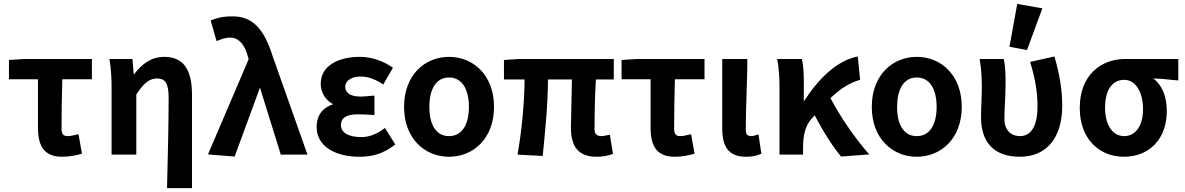

<svg xmlns="http://www.w3.org/2000/svg" viewBox="-20 -794 6083 986"><path d="M26 -387H175V-138C175 -45 206 11 299 11C336 11 372 4 401 -5L383 -105C360 -99 342 -95 326 -95C307 -95 296 -105 296 -132C296 -204 297 -296 300 -387H452V-491H104L26 -486Z M542 -491C552 -432 553 -382 553 -345V0H680V-309C720 -369 748 -391 787 -391C830 -391 846 -364 846 -291C846 -169 842 12 838 164V172H966V-306C966 -431 926 -502 824 -502C758 -502 711 -468 667 -411L660 -491Z M1185 10 1315 -344 1422 0H1559L1381 -503C1338 -641 1280 -710 1175 -710C1123 -710 1094 -702 1062 -689L1092 -583C1116 -592 1136 -601 1162 -601C1205 -601 1236 -567 1253 -504L1257 -490L1048 -1Z M1826 11C1890 11 1945 -2 2010 -52L1957 -137C1912 -102 1872 -90 1836 -90C1768 -90 1731 -113 1731 -152C1731 -189 1760 -207 1818 -207C1842 -207 1876 -205 1903 -203V-303L1886 -302C1867 -300 1849 -298 1832 -298C1778 -298 1753 -318 1753 -349C1753 -381 1787 -401 1833 -401C1871 -401 1910 -386 1948 -360L1998 -446C1947 -482 1887 -502 1828 -502C1722 -502 1627 -460 1627 -363C1627 -323 1649 -280 1691 -259C1640 -242 1606 -205 1606 -142C1606 -43 1701 11 1826 11Z M2286 11C2410 11 2517 -82 2517 -245C2517 -409 2410 -502 2286 -502C2162 -502 2055 -409 2055 -245C2055 -82 2162 11 2286 11ZM2286 -396C2353 -396 2388 -336 2388 -245C2388 -154 2353 -95 2286 -95C2219 -95 2185 -154 2185 -245C2185 -336 2219 -396 2286 -396Z M2674 -386C2673 -270 2661 -135 2638 0L2767 7C2780 -124 2794 -263 2794 -386H2917C2916 -337 2915 -287 2914 -237C2913 -194 2912 -156 2912 -138C2912 -45 2947 11 3044 11C3076 11 3106 5 3128 -4L3112 -102C3091 -98 3076 -95 3069 -95C3046 -95 3033 -105 3033 -132C3033 -165 3034 -291 3040 -386H3132V-491H2645L2568 -486V-386Z M3172 -387H3321V-138C3321 -45 3352 11 3445 11C3482 11 3518 4 3547 -5L3529 -105C3506 -99 3488 -95 3472 -95C3453 -95 3442 -105 3442 -132C3442 -204 3443 -296 3446 -387H3598V-491H3250L3172 -486Z M3689 -491V-133C3689 -44 3719 11 3811 11C3846 11 3869 5 3890 -5L3875 -104C3858 -98 3846 -95 3838 -95C3819 -95 3810 -104 3810 -127C3810 -197 3813 -290 3816 -383C3817 -417 3818 -459 3818 -491Z M3971 -491C3982 -437 3983 -382 3983 -345V0H4104V-34C4104 -99 4115 -145 4145 -181C4152 -188 4158 -196 4164 -202C4206 -120 4255 -44 4297 7L4299 10L4444 -1C4372 -82 4292 -199 4245 -290C4296 -340 4346 -370 4397 -384L4385 -504C4276 -483 4181 -387 4108 -273V-369C4108 -413 4106 -458 4098 -491Z M4688 11C4812 11 4919 -82 4919 -245C4919 -409 4812 -502 4688 -502C4564 -502 4457 -409 4457 -245C4457 -82 4564 11 4688 11ZM4688 -396C4755 -396 4790 -336 4790 -245C4790 -154 4755 -95 4688 -95C4621 -95 4587 -154 4587 -245C4587 -336 4621 -396 4688 -396Z M5011 -491C5021 -432 5022 -382 5022 -345C5022 -320 5021 -294 5020 -269C5019 -244 5018 -218 5018 -192C5018 -65 5083 11 5217 11C5353 11 5435 -84 5435 -252C5435 -334 5420 -419 5395 -504L5270 -476C5299 -383 5308 -313 5308 -247C5308 -142 5272 -95 5218 -95C5175 -95 5138 -122 5138 -184C5138 -217 5140 -254 5142 -289C5143 -319 5144 -348 5144 -369C5144 -412 5143 -452 5135 -491ZM5254 -537 5333 -751 5204 -774 5164 -554Z M5752 11C5879 11 5972 -77 5972 -224C5972 -298 5948 -357 5903 -391C5939 -390 5969 -387 6007 -383L6031 -381V-491H5757C5637 -491 5525 -411 5525 -240C5525 -78 5627 11 5752 11ZM5655 -240C5655 -339 5696 -384 5754 -384C5815 -384 5850 -315 5850 -234C5850 -147 5811 -95 5753 -95C5695 -95 5655 -150 5655 -240Z"/></svg>

Font: Source Sans Pro SemBd
Style: Regular
Weight: 700
Designer: Paul D. Hunt
Foundry: Adobe Systems Incorporated
Version: Version 2.020;PS 2.0;hotconv 1.0.86;makeotf.lib2.5.63406